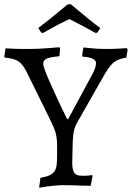

<svg xmlns="http://www.w3.org/2000/svg" viewBox="-39 -866 617 898"><path d="M163 -567Q163 -560 171 -538Q179 -516 191.5 -487.5Q204 -459 218.5 -427.5Q233 -396 245.5 -369.5Q258 -343 266.5 -326Q275 -309 275 -309H280L394 -521Q410 -550 410 -571Q410 -597 347 -601L345 -605L351 -644Q373 -642 393 -640Q410 -638 429 -637.5Q448 -637 462 -637Q476 -637 492.5 -637.5Q509 -638 523 -639Q539 -640 554 -641L558 -634L552 -597Q526 -592 510 -584.5Q494 -577 481 -562.5Q468 -548 454.5 -525.5Q441 -503 421 -467L321 -291Q313 -277 309 -263Q305 -249 303 -229Q301 -209 300.5 -181Q300 -153 299 -112Q298 -74 307.5 -59Q317 -44 343 -44Q351 -44 359 -44Q367 -44 375 -45Q384 -46 392 -47L394 -43L385 3Q361 3 338 2Q318 1 296.5 0.5Q275 0 258 0Q239 0 219 2Q199 4 182 6Q163 9 144 12L150 -34Q177 -39 192.5 -46Q208 -53 216 -65Q224 -77 226 -95.5Q228 -114 228 -142V-186Q228 -215 222.5 -239Q217 -263 199 -299L109 -482Q94 -513 83.5 -533.5Q73 -554 60.5 -567.5Q48 -581 30 -587.5Q12 -594 -17 -597L-19 -601L-13 -640Q6 -639 25 -638Q42 -637 61 -637Q80 -637 97 -637Q118 -637 142.5 -638Q167 -639 189 -641Q214 -643 239 -645L242 -638L239 -603Q194 -599 178.5 -591.5Q163 -584 163 -567ZM140 -735Q164 -753 188.5 -772.5Q213 -792 233 -809Q256 -828 278 -846H292Q314 -828 337 -809Q357 -792 381 -772.5Q405 -753 430 -735L416 -713L407 -712Q372 -732 338.5 -749.5Q305 -767 285 -777Q264 -767 231.5 -750Q199 -733 163 -712L154 -713Z"/></svg>

Font: Alegreya
Style: Regular
Weight: 400
Designer: Juan Pablo del Peral
Foundry: Juan Pablo del Peral
Version: Version 1.003